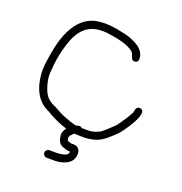

<svg xmlns="http://www.w3.org/2000/svg" viewBox="-128 -683 883 933"><g transform="rotate(20 313.0 -216.5)"><path d="M311 72V74C310.3 76.7 309.3 79.7 308 83C301.5 96 268.2 100 249 100H214C203.4 100 195 108.4 195 119C195 129.6 203.4 139 214 139H249C266.7 139 284.6 137.1 299 132C326.7 122.1 344.8 109.2 350 78C352.9 46.2 336.9 30.2 306 33C297.8 33 292.3 28.8 285 27C283 27 280.5 20.5 280 19V8C280 1.6 286.9 -3.9 291 -8C293.7 -11.3 297.6 -17 302 -17H307C315.7 -16.3 324.2 -16 332.5 -16H359C378.2 -17.3 399.1 -21.6 414 -27C444.3 -36.3 482.7 -73.7 504 -95C513.4 -104.4 612.9 -236.3 559 -243C542.9 -245 537.7 -231.9 536 -218C536 -215.3 534.7 -211.7 532 -207C523.5 -190 514.9 -176.9 504 -161.5C496.7 -151.2 485.4 -132.4 476 -123C468 -115 429 -78.7 419 -72C403 -63.1 381.7 -55 358 -55H325C316 -64 308 -60.7 297 -58V-57C294.3 -57.7 292 -58 290 -58C266.9 -63.1 244.7 -72.5 224 -80C199.4 -90.3 182.8 -102.8 159 -113C131.8 -125.4 114.5 -143.5 104 -173C94.3 -198.2 85.8 -229.3 90 -265C92.7 -310.6 97.4 -340.2 108.5 -382.5C131.8 -470.9 168.7 -542.7 281 -532C319.4 -526.8 358.5 -520.7 389 -508C402.7 -502.3 421.4 -494.2 429 -482C437.5 -468.4 436 -444.2 458 -447C472.8 -448.8 475.1 -461.4 473 -476C471 -497.5 451.7 -519.2 434 -529C411.6 -541.6 395.9 -549.4 368 -556C316.6 -568.2 246.7 -581.3 193 -562C112.4 -533 75 -438 60 -343C54.2 -306.6 46.8 -268.7 51 -229C57.1 -167.5 78.2 -121.2 117 -93C129.3 -82.9 149.2 -76.6 162 -67C189.7 -51.9 221.3 -36.2 255 -27L249 -17C243.7 -9 241 -1 241 7C241 36 251.9 57.7 274 64C284.1 67.4 293.7 72 308 72Z"/></g></svg>

Font: Just Breathe
Style: Regular
Weight: 400
Foundry: Cannot Into Space Fonts
Version: Version 0.72